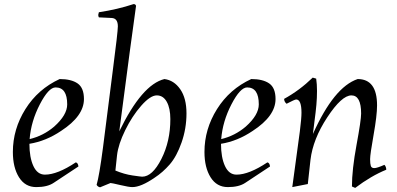

<svg xmlns="http://www.w3.org/2000/svg" viewBox="-20 -896 1943 940"><path d="M391 -411Q391 -328 279 -255Q205 -205 124 -192Q124 -125 143.5 -83Q163 -41 200 -41Q261 -41 351 -101Q362 -99 364 -81L243 -1Q212 20 157.5 20Q103 20 73 -28Q43 -76 43 -152Q43 -264 104.5 -362Q166 -460 272 -509Q329 -509 360 -487.5Q391 -466 391 -411ZM252 -468Q218 -468 175 -385Q132 -302 125 -215Q192 -231 245 -276Q309 -333 309 -385Q309 -468 252 -468Z M553 -136 545 -61Q588 -43 629 -37Q670 -31 676 -31Q726 -31 770 -117.5Q814 -204 814 -313Q814 -366 796.5 -397.5Q779 -429 747.5 -429Q716 -429 671.5 -378.5Q627 -328 593 -258.5Q559 -189 553 -136ZM470 21Q459 19 453 9Q466 -35 484 -172L532 -549Q557 -741 557 -767Q557 -807 526 -808L464 -811Q461 -817 461 -823L464 -836Q556 -850 634 -876Q644 -876 646 -867Q626 -728 564 -253Q675 -482 785 -509Q832 -503 862.5 -459Q893 -415 893 -341Q893 -267 869 -198.5Q845 -130 811 -91Q777 -52 737 -26Q670 20 628 20Q611 20 569 10Q527 0 521 0Z M1329 -411Q1329 -328 1217 -255Q1143 -205 1062 -192Q1062 -125 1081.5 -83Q1101 -41 1138 -41Q1199 -41 1289 -101Q1300 -99 1302 -81L1181 -1Q1150 20 1095.5 20Q1041 20 1011 -28Q981 -76 981 -152Q981 -264 1042.5 -362Q1104 -460 1210 -509Q1267 -509 1298 -487.5Q1329 -466 1329 -411ZM1190 -468Q1156 -468 1113 -385Q1070 -302 1063 -215Q1130 -231 1183 -276Q1247 -333 1247 -385Q1247 -468 1190 -468Z M1748 -340Q1748 -429 1700.5 -429Q1653 -429 1582.5 -322Q1512 -215 1500 -113L1487 5L1411 20L1448 -253Q1456 -317 1456 -344Q1456 -409 1430 -409Q1423 -409 1383 -388Q1371 -398 1371 -412Q1446 -453 1511 -516L1528 -511Q1532 -484 1532 -450.5Q1532 -417 1529 -383Q1526 -349 1519.5 -301Q1513 -253 1512 -240Q1615 -470 1731 -509Q1826 -509 1826 -380Q1826 -331 1809 -235.5Q1792 -140 1792 -117Q1792 -94 1795.5 -83.5Q1799 -73 1812.5 -73Q1826 -73 1862 -89Q1871 -80 1871 -65Q1797 -35 1719 24L1703 17Q1703 -65 1725.5 -186.5Q1748 -308 1748 -340Z"/></svg>

Font: Rosarivo
Style: Italic
Weight: 400
Version: Version 1.003